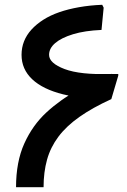

<svg xmlns="http://www.w3.org/2000/svg" viewBox="-20 -782 531 802"><path d="M47 0Q47 -106 81.5 -182.5Q116 -259 174 -312.5Q232 -366 303.5 -404.5Q375 -443 448 -474L445 -368Q366 -332 311.5 -293.5Q257 -255 224 -211Q191 -167 176.5 -115Q162 -63 162 0ZM445 -368 242 -473H474V-466ZM445 -370Q328 -367 243.5 -388Q159 -409 114.5 -451Q70 -493 70 -553Q70 -583 80.5 -609.5Q91 -636 111.5 -658.5Q132 -681 161 -699.5Q190 -718 227.5 -731Q265 -744 310.5 -752Q356 -760 407 -762L413 -750L404 -657Q334 -654 285 -639Q236 -624 210.5 -602Q185 -580 185 -553Q185 -518 250 -493.5Q315 -469 441 -473Z"/></svg>

Font: Fustat
Style: Bold
Weight: 700
Designer: Mohamed Gaber, Khaled Hosny, Laura Garcia Mut
Foundry: Kief Type Foundry, Alif Type Foundry, Hard Type Foundry
Version: Version 1.007